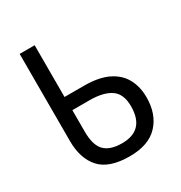

<svg xmlns="http://www.w3.org/2000/svg" viewBox="-170 -835 908 964"><g transform="rotate(-30 284.5 -353.0)"><path d="M305 8Q186 8 134 -49.5Q82 -107 82 -209V-714H169V-414H281Q369 -414 422.5 -387Q476 -360 500.5 -313.5Q525 -267 525 -207Q525 -110 470 -51Q415 8 305 8ZM304 -68Q435 -68 435 -207Q435 -279 392 -308Q349 -337 270 -337H170V-212Q170 -134 202.5 -101Q235 -68 304 -68Z"/></g></svg>

Font: Noto Sans SemiCondensed
Style: Regular
Weight: 400
Width: 4
Designer: Monotype Design Team
Foundry: Monotype Imaging Inc.
Version: Version 2.013; ttfautohint (v1.8.4.7-5d5b)